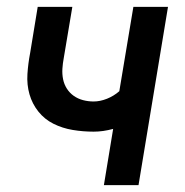

<svg xmlns="http://www.w3.org/2000/svg" viewBox="-20 -540 540 560"><path d="M283 0 310 -164Q295 -160 281 -158Q267 -156 253 -156Q222 -156 192 -161Q162 -166 136 -179Q110 -192 92 -214.5Q74 -237 66 -265Q58 -293 60 -324Q62 -355 68 -386L90 -520H191L166 -371Q163 -355 162 -339.5Q161 -324 164 -309Q167 -294 175 -281.5Q183 -269 195 -260.5Q207 -252 222 -248Q237 -244 253 -244Q272 -244 292 -252Q312 -260 328 -274L369 -520H470L384 0Z"/></svg>

Font: Iosevka Term Curly Semibold
Style: Italic
Weight: 600
Italic angle: -9°
Designer: Belleve Invis
Foundry: Belleve Invis
Version: Version 32.3.0